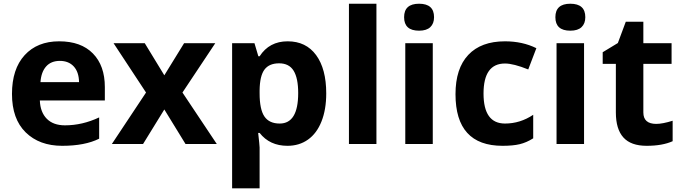

<svg xmlns="http://www.w3.org/2000/svg" viewBox="-20 -780 3696 1040"><path d="M547.9 -308.1V-235.8H195.8Q198.2 -172.4 233.4 -136.7Q268.6 -101.1 332 -101.1Q425.8 -101.1 517.1 -144V-28.8Q439.9 9.8 316.7 9.8Q193.4 9.8 119.1 -63Q44.9 -135.7 44.9 -271Q44.9 -406.2 113.5 -481.2Q182.1 -556.2 300.5 -556.2Q418.9 -556.2 483.4 -490.2Q547.9 -424.3 547.9 -308.1ZM199.2 -335H408.2Q407.2 -390.1 379.4 -420.2Q351.6 -450.2 304.2 -450.2Q256.8 -450.2 230 -420.2Q203.1 -390.1 199.2 -335Z M771 -278.8 595.2 -545.9H764.2L870.1 -372.1L977.1 -545.9H1146L968.3 -278.8L1154.3 0H984.9L870.1 -187L754.9 0H585.9Z M1386.2 -291V-274.9Q1386.2 -187 1412.4 -148.9Q1438.5 -110.8 1495.1 -110.8Q1595.2 -110.8 1595.2 -275.9Q1595.2 -356.4 1570.6 -396.7Q1545.9 -437 1491.9 -437Q1438 -437 1412.6 -403.1Q1387.2 -369.1 1386.2 -291ZM1537.1 9.8Q1440.9 9.8 1386.2 -60.1H1378.4Q1386.2 8.3 1386.2 19V240.2H1237.3V-545.9H1358.4L1379.4 -475.1H1386.2Q1438.5 -556.2 1538.1 -556.2Q1637.7 -556.2 1692.4 -481.4Q1747.1 -406.7 1747.1 -273.9Q1747.1 -186.5 1721.4 -122.1Q1695.8 -57.6 1648.4 -23.9Q1601.1 9.8 1537.1 9.8Z M2019 0H1870.1V-759.8H2019Z M2324.2 0H2175.3V-545.9H2324.2ZM2250 -613.8Q2168.9 -613.8 2168.9 -686.8Q2168.9 -759.8 2250 -759.8Q2331.1 -759.8 2331.1 -687Q2331.1 -652.3 2310.8 -633.1Q2290.5 -613.8 2250 -613.8Z M2715.3 -110.8Q2797.4 -110.8 2868.2 -158.2V-30.8Q2832 -7.8 2795.2 1Q2758.3 9.8 2702.1 9.8Q2447.3 9.8 2447.3 -270Q2447.3 -409.2 2516.6 -482.7Q2585.9 -556.2 2715.3 -556.2Q2810.1 -556.2 2885.3 -519L2841.3 -403.8Q2761.2 -436 2715.3 -436Q2599.1 -436 2599.1 -273.4Q2599.1 -110.8 2715.3 -110.8Z M3143.6 0H2994.6V-545.9H3143.6ZM3069.3 -613.8Q2988.3 -613.8 2988.3 -686.8Q2988.3 -759.8 3069.3 -759.8Q3150.4 -759.8 3150.4 -687Q3150.4 -652.3 3130.1 -633.1Q3109.9 -613.8 3069.3 -613.8Z M3464.8 -170.9Q3464.8 -108.9 3534.7 -108.9Q3568.8 -108.9 3623.5 -126V-15.1Q3567.9 9.8 3482.7 9.8Q3397.5 9.8 3356.7 -35.4Q3315.9 -80.6 3315.9 -170.9V-434.1H3244.6V-497.1L3326.7 -546.9L3369.6 -662.1H3464.8V-545.9H3617.7V-434.1H3464.8Z"/></svg>

Font: NotoSans-Bold
Style: Bold
Weight: 700
Designer: Monotype Design team
Foundry: Monotype Imaging Inc.
Version: Version 1.04